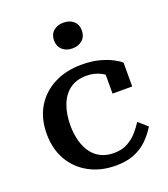

<svg xmlns="http://www.w3.org/2000/svg" viewBox="-138 -846 837 954"><g transform="rotate(-20 280.5 -368.5)"><path d="M324 -52Q366 -52 396 -68.5Q426 -85 447.5 -109.5Q469 -134 484 -158L531 -117Q510 -82 480 -52.5Q450 -23 409 -6.5Q368 10 312 10Q232 10 170.5 -23.5Q109 -57 75 -116.5Q41 -176 41 -255Q41 -336 76 -395Q111 -454 174 -487Q237 -520 321 -520Q373 -520 413 -509.5Q453 -499 480.5 -484.5Q508 -470 521 -458V-332H417V-451Q428 -449 436.5 -444Q445 -439 450.5 -431Q456 -423 457.5 -413Q459 -403 455 -393Q439 -421 403.5 -440.5Q368 -460 325 -460Q272 -460 237 -434.5Q202 -409 184 -362.5Q166 -316 166 -255Q166 -209 176.5 -171.5Q187 -134 207 -107Q227 -80 256.5 -66Q286 -52 324 -52ZM308 -611Q275 -611 254.5 -629.5Q234 -648 234 -679Q234 -711 254.5 -729Q275 -747 308 -747Q340 -747 360.5 -729Q381 -711 381 -679Q381 -648 360.5 -629.5Q340 -611 308 -611Z"/></g></svg>

Font: Roboto Serif 36pt Medium
Style: Regular
Weight: 500
Designer: Greg Gazdowicz
Foundry: Commercial Type
Version: Version 1.008